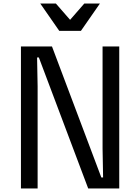

<svg xmlns="http://www.w3.org/2000/svg" viewBox="-20 -1062 790 1082"><path d="M98 0V-800H273L551 -62H561L558 -225V-800H652V0H477L199 -738H189L192 -575V0ZM543 -1042 436 -888H314L207 -1042H295L404 -917H346L455 -1042Z"/></svg>

Font: Martian Mono SemiExpanded Light
Style: Regular
Weight: 300
Width: 6
Monospace: yes
Designer: Roman Shamin
Foundry: Evil Martians
Version: Version 0.930